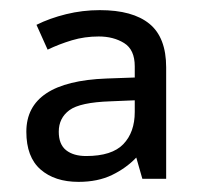

<svg xmlns="http://www.w3.org/2000/svg" viewBox="-20 -742 397 379"><path d="M177 -722Q242 -722 275 -695Q308 -668 308 -609V-389H261L249 -431Q229 -410 201 -396.5Q173 -383 135 -383Q88 -383 60 -407.5Q32 -432 32 -482Q32 -581 190 -587L246 -589V-611Q246 -644 225 -657Q204 -670 175 -670Q147 -670 122 -662.5Q97 -655 74 -644L52 -693Q78 -706 110.5 -714Q143 -722 177 -722ZM198 -542Q138 -540 117 -524.5Q96 -509 96 -482Q96 -457 110.5 -445.5Q125 -434 150 -434Q201 -434 223.5 -457.5Q246 -481 246 -521V-544Z"/></svg>

Font: Noto Sans Warang Citi
Style: Regular
Weight: 400
Designer: Mangu Purty
Foundry: Mangu Purty
Version: Version 3.002; ttfautohint (v1.8.4.7-5d5b)